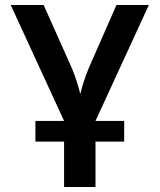

<svg xmlns="http://www.w3.org/2000/svg" viewBox="-20 -750 640 770"><path d="M122 -182H237V0H363V-182H478V-265H363L577 -730H447L336 -477C319 -437 307 -394 302 -373C297 -394 285 -437 268 -477L155 -730H23L237 -265H122Z"/></svg>

Font: JetBrains Mono
Style: Bold
Weight: 558
Monospace: yes
Designer: Philipp Nurullin, Konstantin Bulenkov
Foundry: JetBrains
Version: Version 2.305